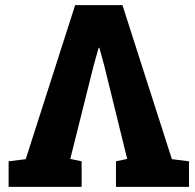

<svg xmlns="http://www.w3.org/2000/svg" viewBox="-20 -731 762 751"><path d="M13.7 0V-100.1L80.6 -108.4L273.9 -710.9H459L652.3 -108.4L719.2 -100.1V0H433.6V-100.1L477.5 -109.4L387.2 -476.6L368.7 -543.9H365.7L346.2 -474.1L254.9 -109.4L299.3 -100.1V0Z"/></svg>

Font: Roboto Slab Black
Style: Regular
Weight: 900
Designer: Google
Version: Version 2.000; ttfautohint (v1.8.1.43-b0c9)